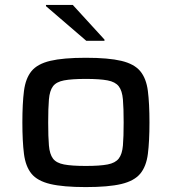

<svg xmlns="http://www.w3.org/2000/svg" viewBox="-20 -753 699 781"><path d="M329 8Q237 8 184.5 -4.5Q132 -17 108 -46.5Q84 -76 77.5 -127Q71 -178 71 -255Q71 -332 77.5 -383Q84 -434 108 -463.5Q132 -493 184.5 -505.5Q237 -518 329 -518Q421 -518 473.5 -505.5Q526 -493 550.5 -463.5Q575 -434 581.5 -383Q588 -332 588 -255Q588 -178 581.5 -127Q575 -76 550.5 -46.5Q526 -17 473.5 -4.5Q421 8 329 8ZM329 -78Q386 -78 417.5 -84Q449 -90 463 -108Q477 -126 480 -161Q483 -196 483 -255Q483 -313 480 -348.5Q477 -384 463 -402Q449 -420 417.5 -426Q386 -432 329 -432Q272 -432 240.5 -426Q209 -420 195.5 -402Q182 -384 179 -348.5Q176 -313 176 -255Q176 -196 179 -161Q182 -126 195.5 -108Q209 -90 240.5 -84Q272 -78 329 -78ZM331 -587 167 -728V-733H276L405 -592V-587Z"/></svg>

Font: Saira Expanded Medium
Style: Regular
Weight: 500
Width: 7
Designer: Hector Gatti with collaboration of the Omnibus-Type team
Foundry: Omnibus-Type
Version: Version 1.100; ttfautohint (v1.8.3)